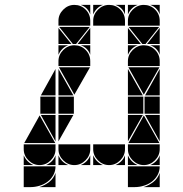

<svg xmlns="http://www.w3.org/2000/svg" viewBox="-20 -677 750 785"><path d="M426 -657Q453 -657 472 -638Q491 -619 491 -592V-572H361V-592Q361 -618 380.5 -637.5Q400 -657 426 -657ZM284 -492Q311 -492 330 -473Q349 -454 349 -427V-407H219V-427Q219 -453 238.5 -472.5Q258 -492 284 -492ZM284 -657Q311 -657 330 -638Q349 -619 349 -592V-572H219V-592Q219 -618 238.5 -637.5Q258 -657 284 -657ZM77 3H207Q207 23 198 39Q189 55 174.5 66Q160 77 141.5 82.5Q123 88 105 88H77ZM426 -2Q400 -2 380.5 -21.5Q361 -41 361 -67V-87H491V-67Q491 -41 471.5 -21.5Q452 -2 426 -2ZM284 -2Q258 -2 238.5 -21.5Q219 -41 219 -67V-87H349V-67Q349 -41 329.5 -21.5Q310 -2 284 -2ZM142 -2Q116 -2 96.5 -21.5Q77 -41 77 -67V-87H207V-67Q207 -41 187.5 -21.5Q168 -2 142 -2ZM79 -92 142 -205 206 -92ZM348 -402 284 -290 221 -402ZM347 -567 291 -497H278L222 -567ZM282 -212H219V-282H282ZM207 -212H145V-282H207ZM219 -287V-395L280 -287ZM219 -207H280L219 -99ZM207 -207V-99L147 -207ZM207 -287H147L207 -395ZM219 -497V-563L272 -497ZM349 -497H297L349 -563ZM141 88Q163 81 181 67Q199 53 207 30V88ZM77 -42Q89 -14 117 -2H77ZM361 -42Q373 -14 401 -2H361ZM219 -42Q231 -14 259 -2H219ZM219 -492H259Q245 -487 235 -477Q225 -467 219 -453ZM168 -2Q182 -8 192 -18Q202 -28 207 -42V-2ZM452 -2Q466 -8 476 -18Q486 -28 491 -42V-2ZM310 -2Q324 -8 334 -18Q344 -28 349 -42V-2ZM361 -657H401Q387 -652 377 -642Q367 -632 361 -618ZM491 -657V-618Q481 -647 452 -657ZM349 -492V-453Q339 -482 310 -492ZM349 -657V-618Q339 -647 310 -657ZM568 -492Q595 -492 614 -473Q633 -454 633 -427V-407H503V-427Q503 -453 522.5 -472.5Q542 -492 568 -492ZM568 -657Q595 -657 614 -638Q633 -619 633 -592V-572H503V-592Q503 -618 522.5 -637.5Q542 -657 568 -657ZM503 3H633Q633 23 624 39Q615 55 600.5 66Q586 77 567.5 82.5Q549 88 531 88H503ZM568 -2Q542 -2 522.5 -21.5Q503 -41 503 -67V-87H633V-67Q633 -41 613.5 -21.5Q594 -2 568 -2ZM505 -92 568 -205 632 -92ZM632 -402 568 -290 505 -402ZM631 -567 575 -497H562L506 -567ZM566 -212H503V-282H566ZM633 -212H571V-282H633ZM503 -287V-395L564 -287ZM503 -207H564L503 -99ZM633 -207V-99L573 -207ZM633 -287H573L633 -395ZM503 -497V-563L556 -497ZM633 -497H581L633 -563ZM567 88Q589 81 607 67Q625 53 633 30V88ZM503 -42Q515 -14 543 -2H503ZM594 -2Q608 -8 618 -18Q628 -28 633 -42V-2ZM503 -657H543Q529 -652 519 -642Q509 -632 503 -618ZM503 -492H543Q529 -487 519 -477Q509 -467 503 -453ZM633 -657V-618Q623 -647 594 -657ZM633 -492V-453Q623 -482 594 -492Z"/></svg>

Font: CAT DyFa
Style: Regular
Weight: 400
Designer: Peter Wiegel
Foundry: Peter Wiegel
Version: Version 1.001; ttfautohint (v1.3)